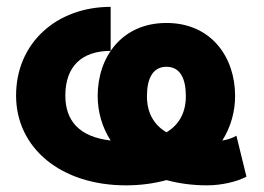

<svg xmlns="http://www.w3.org/2000/svg" viewBox="-20 -538 784 571"><path d="M309.1 -386.7V-517.6C148.4 -517.6 27.8 -410.2 27.8 -253.9C27.8 -97.7 161.1 13.2 354.5 13.2C399.4 13.2 439.5 7.3 475.1 -2.4C510.7 7.3 551.3 13.2 595.7 13.2C637.7 13.2 684.1 2.9 712.9 -12.7L683.1 -134.3C670.4 -127 656.7 -122.6 641.1 -120.1C666.5 -160.2 679.2 -206.1 679.2 -252.9C679.2 -367.7 608.4 -469.7 475.1 -469.7C341.8 -469.7 270.5 -367.7 270.5 -252.9C270.5 -206.1 283.2 -160.2 309.1 -120.1C215.8 -130.9 174.3 -178.7 174.3 -253.9C174.3 -340.8 223.6 -386.7 309.1 -386.7ZM417 -252C417 -303.2 433.6 -339.4 475.1 -339.4C516.6 -339.4 532.7 -303.2 532.7 -252C532.7 -203.1 512.7 -167 475.1 -144.5C437 -167 417 -203.1 417 -252Z"/></svg>

Font: Giphurs ExtraBold
Style: Regular
Weight: 800
Version: Version 1.000